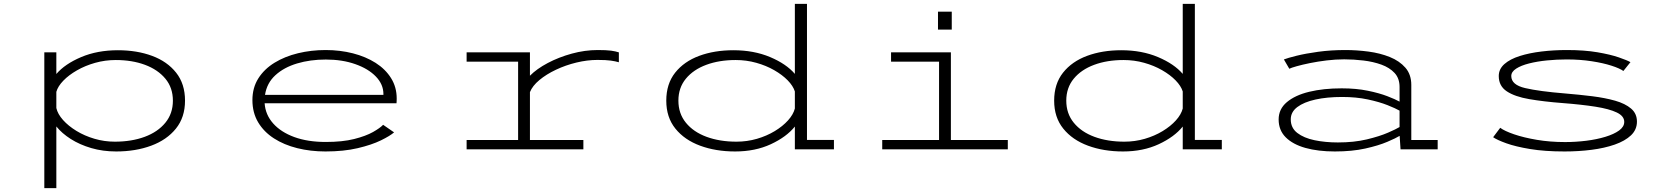

<svg xmlns="http://www.w3.org/2000/svg" viewBox="-20 -770 8640 990"><path d="M208.5 200V-500H270.5V-388.5Q314.5 -440 398.2 -475.5Q482 -511 588 -511Q686 -511 764.2 -482Q842.5 -453 888.2 -395.2Q934 -337.5 934 -251Q934 -165 887 -106.8Q840 -48.5 759.5 -18.8Q679 11 579 11Q510 11 450.5 -6.5Q391 -24 345 -53.2Q299 -82.5 270.5 -118V200ZM576.5 -460.5Q522 -460.5 470.5 -446Q419 -431.5 376.8 -407.2Q334.5 -383 306.5 -354Q278.5 -325 270.5 -296.5V-213Q277.5 -182 305 -151.2Q332.5 -120.5 374.2 -95Q416 -69.5 467 -54.5Q518 -39.5 572 -39.5Q658.5 -39.5 726 -64.5Q793.5 -89.5 832.5 -137Q871.5 -184.5 871.5 -251Q871.5 -317.5 832.8 -364.2Q794 -411 727.5 -435.8Q661 -460.5 576.5 -460.5Z M1658 11Q1581 11 1512.8 -6Q1444.5 -23 1392.5 -56.5Q1340.5 -90 1311 -139.5Q1281.5 -189 1281.5 -254Q1281.5 -317.5 1312 -365.8Q1342.5 -414 1395.5 -446.5Q1448.5 -479 1516.5 -495.5Q1584.5 -512 1659 -512Q1733.5 -512 1799.8 -495Q1866 -478 1916.8 -445.8Q1967.5 -413.5 1996.5 -367Q2025.5 -320.5 2025.5 -262Q2025.5 -256 2025.2 -249Q2025 -242 2024.5 -237.5H1344.5Q1348.5 -178.5 1388.5 -133.5Q1428.5 -88.5 1497.8 -63.2Q1567 -38 1659.5 -38Q1746 -38 1806.2 -53.2Q1866.5 -68.5 1903.2 -89.2Q1940 -110 1955.5 -126.5L2012 -87.5Q1991.5 -69.5 1944 -46.2Q1896.5 -23 1824.5 -6Q1752.5 11 1658 11ZM1660 -463Q1579.5 -463 1511.8 -442.8Q1444 -422.5 1400 -382.2Q1356 -342 1346.5 -281H1957V-285Q1957 -335 1918.2 -375.2Q1879.5 -415.5 1812.2 -439.2Q1745 -463 1660 -463Z M2386 0V-48H2651.5V-452H2386V-500H2712.5V-379.5Q2747.5 -415 2804.2 -445Q2861 -475 2928.2 -493.5Q2995.5 -512 3062 -512Q3107 -512 3130.8 -508.8Q3154.5 -505.5 3171 -500V-449Q3154 -454 3129.8 -457.5Q3105.5 -461 3061 -461Q3008 -461 2952.2 -447.5Q2896.5 -434 2846.8 -410.5Q2797 -387 2761.2 -357.2Q2725.5 -327.5 2712.5 -295V-48H2988V0Z M3770.5 11Q3670.5 11 3590 -18.8Q3509.5 -48.5 3462.5 -106.8Q3415.5 -165 3415.5 -251Q3415.5 -337.5 3461.2 -395.2Q3507 -453 3585.2 -482Q3663.5 -511 3761.5 -511Q3867 -511 3950.8 -475.8Q4034.5 -440.5 4078.5 -389V-750H4141V-48.5H4280V0H4078.5V-117.5Q4035.5 -64 3954.8 -26.5Q3874 11 3770.5 11ZM3478 -251Q3478 -184.5 3516.8 -137Q3555.5 -89.5 3623.2 -64.5Q3691 -39.5 3777.5 -39.5Q3832 -39.5 3882.8 -54.2Q3933.5 -69 3974.8 -94Q4016 -119 4043.2 -149.2Q4070.5 -179.5 4078.5 -210.5V-298.5Q4069.5 -327 4041.8 -355.5Q4014 -384 3972.2 -408Q3930.5 -432 3879.5 -446.2Q3828.5 -460.5 3773 -460.5Q3688.5 -460.5 3621.8 -435.8Q3555 -411 3516.5 -364.2Q3478 -317.5 3478 -251Z M4816.5 -710H4887.5V-617.5H4816.5ZM4529 0V-48H4822V-452H4574.5V-500H4883V-48H5176.5V0Z M5770.5 11Q5670.5 11 5590 -18.8Q5509.5 -48.5 5462.5 -106.8Q5415.5 -165 5415.5 -251Q5415.5 -337.5 5461.2 -395.2Q5507 -453 5585.2 -482Q5663.5 -511 5761.5 -511Q5867 -511 5950.8 -475.8Q6034.5 -440.5 6078.5 -389V-750H6141V-48.5H6280V0H6078.5V-117.5Q6035.5 -64 5954.8 -26.5Q5874 11 5770.5 11ZM5478 -251Q5478 -184.5 5516.8 -137Q5555.5 -89.5 5623.2 -64.5Q5691 -39.5 5777.5 -39.5Q5832 -39.5 5882.8 -54.2Q5933.5 -69 5974.8 -94Q6016 -119 6043.2 -149.2Q6070.5 -179.5 6078.5 -210.5V-298.5Q6069.5 -327 6041.8 -355.5Q6014 -384 5972.2 -408Q5930.5 -432 5879.5 -446.2Q5828.5 -460.5 5773 -460.5Q5688.5 -460.5 5621.8 -435.8Q5555 -411 5516.5 -364.2Q5478 -317.5 5478 -251Z M6863 11Q6776.5 11 6711.2 -7.2Q6646 -25.5 6609.5 -62Q6573 -98.5 6573 -154Q6573 -207.5 6615.2 -243.2Q6657.5 -279 6730.8 -296.8Q6804 -314.5 6898 -314.5Q6973 -314.5 7032.5 -302.2Q7092 -290 7133.5 -274Q7175 -258 7196.5 -246V-321.5Q7196.5 -366 7170.8 -393.8Q7145 -421.5 7102.8 -436.8Q7060.5 -452 7010.2 -458Q6960 -464 6911 -464Q6867 -464 6821.2 -458.5Q6775.5 -453 6735 -444.8Q6694.5 -436.5 6666 -428.5Q6637.5 -420.5 6628 -415.5L6600 -463.5Q6619 -471 6665.2 -482.5Q6711.5 -494 6776.8 -503Q6842 -512 6917.5 -512Q6976.5 -512 7036.5 -504Q7096.5 -496 7146.2 -476Q7196 -456 7226.5 -421Q7257 -386 7257 -332V-48H7393V0H7201.5L7197 -69.5Q7178.5 -58 7133.5 -38.8Q7088.5 -19.5 7020 -4.2Q6951.5 11 6863 11ZM6878.5 -35.5Q6961.5 -35.5 7027.5 -51.2Q7093.5 -67 7137 -86Q7180.5 -105 7196.5 -115V-199.5Q7176.5 -211 7134.5 -227.8Q7092.5 -244.5 7033 -257.2Q6973.5 -270 6900.5 -270Q6822.5 -270 6762.8 -256.8Q6703 -243.5 6669.2 -218Q6635.5 -192.5 6635.5 -154.5Q6635.5 -110.5 6669.2 -84.5Q6703 -58.5 6758.2 -47Q6813.5 -35.5 6878.5 -35.5Z M8047.5 11Q7945 11 7869.8 -1.5Q7794.5 -14 7746.8 -31.2Q7699 -48.5 7679 -62.5L7715.5 -111Q7737.5 -94.5 7787 -77.5Q7836.5 -60.5 7904.5 -49Q7972.5 -37.5 8050 -37.5Q8104.5 -37.5 8158.8 -44.2Q8213 -51 8257.5 -64.5Q8302 -78 8328.5 -97.2Q8355 -116.5 8355 -141.5Q8355 -171.5 8316.5 -190Q8278 -208.5 8206.8 -219.8Q8135.5 -231 8038 -238.5Q7940 -246 7865.5 -258.8Q7791 -271.5 7749.5 -299Q7708 -326.5 7708 -378Q7708 -414 7737.2 -439.8Q7766.5 -465.5 7816.2 -481.2Q7866 -497 7928.8 -504.5Q7991.5 -512 8059 -512Q8149.5 -512 8216.8 -500.5Q8284 -489 8326.8 -474.2Q8369.5 -459.5 8387 -449.5L8350.5 -404Q8332 -417.5 8289.5 -431.2Q8247 -445 8187.5 -454.2Q8128 -463.5 8058 -463.5Q8007.5 -463.5 7957 -458.5Q7906.5 -453.5 7864.8 -443Q7823 -432.5 7797.8 -416.2Q7772.5 -400 7772.5 -378Q7772.5 -332.5 7844.2 -315.8Q7916 -299 8051.5 -288Q8123.5 -282 8189.8 -273.8Q8256 -265.5 8308 -250.8Q8360 -236 8390.2 -210.2Q8420.5 -184.5 8420.5 -143Q8420.5 -101.5 8389.8 -72.2Q8359 -43 8306 -24.5Q8253 -6 8186.2 2.5Q8119.5 11 8047.5 11Z"/></svg>

Font: Trispace Expanded ExtraLight
Style: Regular
Weight: 200
Width: 7
Designer: Tyler Finck
Foundry: Etcetera Type Company
Version: Version 1.210; ttfautohint (v1.8.3)